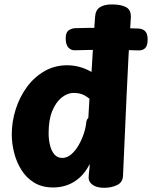

<svg xmlns="http://www.w3.org/2000/svg" viewBox="-20 -854 701 886"><path d="M418.7 -775.4Q420.7 -808.1 441.4 -820.8Q462.2 -833.6 494.8 -833.6Q540.2 -833.6 563.3 -820.1Q586.3 -806.6 583.6 -769.8Q572.1 -596.3 564 -409.7Q555.9 -223.1 547.7 -44Q546.9 -12.9 520.6 -0.2Q494.3 12.6 461 12.6Q426.1 12.6 407.4 -1.1Q388.8 -14.7 389 -33.7Q389.2 -43.6 390.1 -52.7Q391 -61.9 392.4 -72.8Q393.8 -83.7 394 -97.4Q375.1 -59.4 348.8 -35.6Q322.6 -11.7 291.5 -0.3Q260.4 11.1 226.4 11.1Q173.6 11.1 137 -11.7Q100.4 -34.4 77.9 -71.2Q55.3 -108 44.8 -150.9Q34.3 -193.8 34.3 -233.8Q34.3 -292.8 52.6 -349.9Q70.8 -407.1 104.4 -452.8Q138 -498.4 185.2 -525.6Q232.3 -552.8 289.7 -552.8Q318.2 -552.8 346.3 -545.4Q374.4 -538 402.4 -522Q405.4 -568 407.9 -612.2Q410.4 -656.3 413.4 -697.8Q416.4 -739.2 418.7 -775.4ZM204.3 -239.6Q204.3 -210.9 210.7 -184.3Q217 -157.8 230.9 -141.5Q244.9 -125.2 267.1 -125.2Q289.2 -125.2 308.5 -141.6Q327.8 -158 342.6 -183.6Q357.4 -209.1 366.9 -237.9Q376.3 -266.8 378.3 -292.2Q379.3 -297.4 381.3 -301.6Q383.3 -305.7 387.6 -309.7L392.8 -398.4Q373.4 -414 356.9 -419.6Q340.3 -425.2 319.7 -425.2Q292 -425.2 265.4 -404.6Q238.8 -383.9 221.6 -342.9Q204.3 -301.9 204.3 -239.6ZM326.6 -622Q308.6 -621 295.9 -634.2Q283.2 -647.4 283.2 -676.6Q283.2 -704.4 296.4 -713.7Q309.6 -723 326.6 -724Q355.6 -725 393.6 -725.5Q431.6 -726 472.5 -725.6Q513.4 -725.2 551.4 -724.3Q589.4 -723.4 618.4 -722.4Q638.4 -721.4 649.9 -710Q661.3 -698.6 661.3 -671.4Q661.3 -643.6 649.9 -632Q638.4 -620.4 618.4 -621.4Q589.4 -622.4 551.4 -623.3Q513.4 -624.2 472.5 -624.2Q431.6 -624.2 393.6 -623.6Q355.6 -623 326.6 -622Z"/></svg>

Font: Playpen Sans
Style: Regular
Weight: 400
Designer: Laura Meseguer, Veronika Burian, José Scaglione, Kostas Bartsokas, Vera Evstafieva, Tom Grace, Yorlmar Campos
Foundry: TypeTogether
Version: Version 2.000